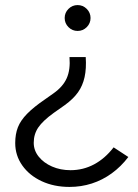

<svg xmlns="http://www.w3.org/2000/svg" viewBox="-20 -523 546 757"><path d="M318 -298Q321 -253 313.5 -219Q306 -185 287.5 -159Q269 -133 236 -109L192 -78Q149 -47 131 -20.5Q113 6 113 40Q113 70 132.5 94.5Q152 119 185 133.5Q218 148 258 148Q308 148 351 125Q394 102 428 58L486 96Q457 134 420.5 160.5Q384 187 342 200.5Q300 214 254 214Q193 214 144.5 191.5Q96 169 68 129.5Q40 90 40 41Q40 6 50.5 -21Q61 -48 87 -74.5Q113 -101 157 -131L191 -155Q228 -181 243 -214.5Q258 -248 254 -298ZM286 -503Q307 -503 322 -488Q337 -473 337 -452Q337 -431 322 -416Q307 -401 286 -401Q265 -401 250 -416Q235 -431 235 -452Q235 -473 250 -488Q265 -503 286 -503Z"/></svg>

Font: Red Hat Display Variable
Style: Regular
Weight: 400
Designer: Pentagram, MCKL
Foundry: Pentagram, MCKL
Version: Version 1.021